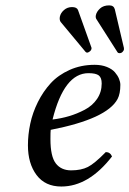

<svg xmlns="http://www.w3.org/2000/svg" viewBox="-20 -678 477 708"><path d="M355 -370.1Q355 -391.6 344.2 -399.9Q333.5 -408.2 306.2 -408.2Q216.3 -408.2 173.8 -237.3Q206.1 -241.2 234.9 -249.8Q263.7 -258.3 292.2 -273.2Q320.8 -288.1 337.9 -313.2Q355 -338.4 355 -370.1ZM167 -199.2Q166 -191.4 166 -165Q166 -101.1 185.8 -75.4Q205.6 -49.8 242.2 -49.8Q279.3 -49.8 304 -62.3Q328.6 -74.7 370.1 -117.2Q386.2 -117.2 393.1 -101.1Q307.1 9.8 206.1 9.8Q146.5 9.8 114.7 -32.7Q83 -75.2 83 -142.1Q83 -181.6 91.6 -221.9Q100.1 -262.2 119.6 -301.5Q139.2 -340.8 167 -371.1Q194.8 -401.4 236.8 -420.2Q278.8 -439 329.1 -439Q354.5 -439 374 -431.2Q393.6 -423.3 403.8 -411.4Q414.1 -399.4 418.9 -387.5Q423.8 -375.5 423.8 -365.2Q423.8 -332.5 413.6 -313Q374.5 -239.7 167 -199.2ZM245.6 -651.9Q263.2 -651.9 267.6 -641.1L317.4 -502V-498Q315.9 -491.7 310.3 -487.8Q304.7 -483.9 301.8 -483.9Q297.9 -483.9 295.4 -486.8L203.6 -597.2Q198.7 -604.5 200.7 -616.2Q203.6 -630.4 216.1 -641.1Q228.5 -651.9 245.6 -651.9ZM382.8 -658.2Q399.4 -658.2 403.3 -644L437 -501V-495.1Q436.5 -491.7 432.1 -486.8Q427.7 -481.9 420.4 -481.9Q416 -481.9 413.6 -484.9L336.4 -606Q331.5 -612.3 333.5 -622.1Q336.4 -635.3 348.9 -646.7Q361.3 -658.2 382.8 -658.2Z"/></svg>

Font: Linux Libertine G
Style: Italic
Weight: 400
Italic angle: -12°
Designer: Philipp H. Poll
Foundry: Philipp H. Poll
Version: Version 5.1.3